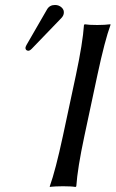

<svg xmlns="http://www.w3.org/2000/svg" viewBox="-20 -745 462 768"><path d="M200.2 -725.1Q215.8 -725.1 226.8 -714.8Q237.8 -704.6 234.9 -689.9Q232.9 -680.2 224.6 -671.9L106.9 -549.8Q99.1 -542 93.3 -542Q87.4 -542 84.2 -545.9Q81.1 -549.8 82 -555.2Q82.5 -558.1 85.9 -564.9L168.5 -708Q178.7 -725.1 200.2 -725.1ZM283.7 -444.8Q311 -573.2 315.9 -645L318.8 -647.9Q335 -645 369.1 -645Q384.8 -645 397.9 -645.8Q411.1 -646.5 416.5 -647.5L421.9 -647.9V-645Q399.4 -584 369.6 -444.8L317.4 -200.2Q290 -71.8 285.2 0L282.2 2.9Q266.1 0 231.9 0Q216.3 0 203.1 0.7Q189.9 1.5 184.6 2L179.2 2.9V0Q202.1 -64 231.4 -200.2Z"/></svg>

Font: Linux Biolinum G
Style: Italic
Weight: 400
Italic angle: -12°
Designer: Philipp H. Poll
Foundry: Philipp H. Poll
Version: Version 0.5.1